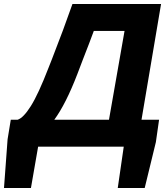

<svg xmlns="http://www.w3.org/2000/svg" viewBox="-83 -735 842 962"><path d="M-45 -37 -29 -135H5Q34 -144 71.5 -203.5Q109 -263 160 -395L177 -438Q236 -589 280 -715H724L626 -135H714L698 -23L642 207H507L537 0H108L72 207H-63ZM463 -135 541 -580H387Q367 -525 332 -436L305 -365Q247 -214 189 -135Z"/></svg>

Font: Nebula Sans Bold
Style: Regular
Weight: 700
Italic angle: -9°
Designer: Paul D. Hunt for Adobe (as Source Sans)
Foundry: Nebula Entertainment & Broadcasting LLC
Version: Version 1.010